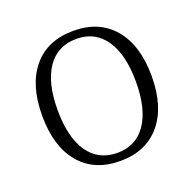

<svg xmlns="http://www.w3.org/2000/svg" viewBox="-100 -619 742 735"><g transform="rotate(-20 271.0 -252.0)"><path d="M48 -252Q48 -377 106.5 -447Q165 -517 271 -517Q376 -517 435 -447Q494 -377 494 -252Q494 -127 435 -57Q376 13 271 13Q165 13 106.5 -57Q48 -127 48 -252ZM430 -252Q430 -363 388.5 -423.5Q347 -484 271 -484Q194 -484 152.5 -423.5Q111 -363 111 -252Q111 -141 152.5 -80.5Q194 -20 271 -20Q347 -20 388.5 -80.5Q430 -141 430 -252Z"/></g></svg>

Font: Arima Madurai Light
Style: Regular
Weight: 300
Designer: Joana Correia and Natanael Gama
Foundry: NDISCOVER
Version: Version 1.020